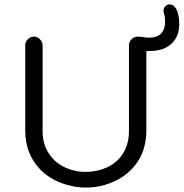

<svg xmlns="http://www.w3.org/2000/svg" viewBox="-20 -848 835 873"><path d="M645.5 -255.9V-616.2H662.1Q741.2 -616.2 776.4 -668.9Q794.9 -697.3 794.9 -735.4Q794.9 -796.9 772.5 -818.4Q763.7 -828.1 751 -828.1Q740.2 -828.1 731.9 -819.8Q723.6 -811.5 723.6 -800.8Q723.6 -793 726.1 -784.7Q728.5 -776.4 729.5 -771.5Q730.5 -761.7 730.5 -747.6Q730.5 -733.4 726.6 -719.7Q711.9 -676.8 660.2 -676.8Q641.6 -676.8 628.9 -679.7L621.1 -680.7L605.5 -681.6Q594.7 -680.7 588.9 -677.7Q566.4 -664.1 566.4 -641.6V-252.9Q566.4 -171.9 516.6 -121.1Q495.1 -100.6 466.8 -86.9Q420.9 -66.4 369.6 -66.4Q318.4 -66.4 273.4 -87.9Q228.5 -109.4 202.1 -150.4Q173.8 -191.4 173.8 -252.9V-641.6Q173.8 -657.2 161.6 -669.4Q149.4 -681.6 133.8 -681.6Q118.2 -681.6 106.4 -669.4Q94.7 -657.2 94.7 -641.6V-255.9Q94.7 -145.5 166 -74.2Q219.7 -21.5 302.7 -2.9Q335.9 4.9 370.1 4.9Q441.4 4.9 503.9 -25.4Q566.4 -54.7 605.5 -112.3Q645.5 -171.9 645.5 -255.9Z"/></svg>

Font: FakePearl
Style: Light
Weight: 350
Version: Version 1.2